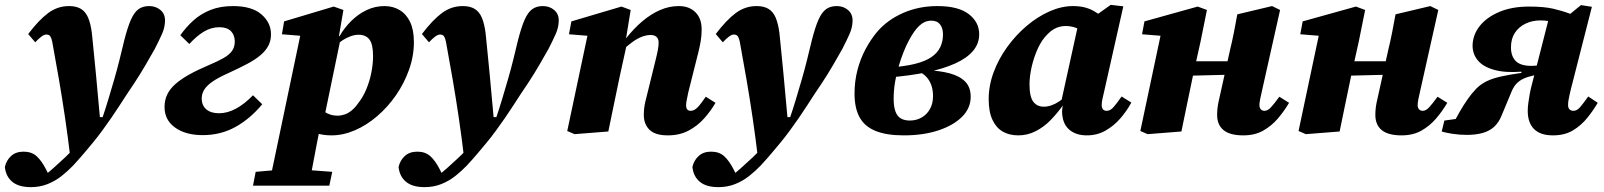

<svg xmlns="http://www.w3.org/2000/svg" viewBox="-100 -541 6598 790"><path d="M27 229Q-23 229 -49.5 207Q-76 185 -80 146Q-74 119 -54.5 101Q-35 83 -3 83Q30 83 50.5 101.5Q71 120 89 155L101 179H86H102H86Q100 168 122 148.5Q144 129 168.5 106Q193 83 212 61Q239 32 266 4Q293 -24 320 -52Q334 -93 346 -133Q358 -173 369.5 -212.5Q381 -252 391 -292Q401 -332 411 -374Q425 -429 438.5 -459.5Q452 -490 469.5 -503Q487 -516 514 -516Q541 -516 560 -500Q579 -484 579 -457Q579 -429 566.5 -401Q554 -373 537 -340Q519 -308 498 -272Q477 -236 452 -198Q439 -179 423.5 -155.5Q408 -132 392 -107Q376 -82 358 -56Q340 -30 321 -4Q302 22 283 45Q264 68 244.5 91Q225 114 201 140Q179 163 153 183.5Q127 204 95.5 216.5Q64 229 27 229ZM190 112Q180 27 168 -54.5Q156 -136 143 -211.5Q130 -287 118 -352Q115 -372 111.5 -382Q108 -392 103 -395.5Q98 -399 91 -399Q82 -399 70.5 -390.5Q59 -382 45 -367L16 -401Q60 -459 98.5 -487.5Q137 -516 184 -516Q214 -516 233 -504.5Q252 -493 262.5 -468.5Q273 -444 278 -405Q282 -363 286.5 -320Q291 -277 295 -233.5Q299 -190 303 -146Q307 -102 311 -59H345Z M734 15Q664 15 620.5 -16Q577 -47 577 -101Q577 -129 588 -152Q599 -175 621.5 -195Q644 -215 678 -234Q712 -253 759 -273Q797 -289 820.5 -302.5Q844 -316 855 -332Q866 -348 866 -370Q866 -397 850 -413Q834 -429 803 -429Q769 -429 739 -411Q709 -393 679 -360L642 -396Q666 -430 696 -457Q726 -484 766 -500Q806 -516 859 -516Q936 -516 975.5 -482Q1015 -448 1015 -400Q1015 -374 1004.5 -353.5Q994 -333 972.5 -314.5Q951 -296 917 -278Q883 -260 837 -239Q799 -222 775.5 -206Q752 -190 741 -173Q730 -156 730 -136Q730 -107 749 -91Q768 -75 801 -75Q836 -75 871 -94Q906 -113 941 -149L979 -112Q929 -52 868.5 -18.5Q808 15 734 15Z M941 223 952 166 1067 156H1132L1267 166L1255 223ZM1006 223 1141 -421 1196 -389 1060 -400 1069 -453 1273 -514 1313 -500 1293 -383 1301 -380 1231 -42 1220 -33Q1211 13 1202.5 56Q1194 99 1186.5 140.5Q1179 182 1171 223ZM1264 16Q1227 16 1199 6Q1171 -4 1145 -22L1188 -126Q1212 -96 1236 -80.5Q1260 -65 1288 -65Q1303 -65 1318 -70Q1333 -75 1347.5 -87Q1362 -99 1375 -118Q1394 -142 1407.5 -174.5Q1421 -207 1428 -242.5Q1435 -278 1435 -310Q1435 -359 1420 -378.5Q1405 -398 1376 -398Q1360 -398 1343 -392Q1326 -386 1309 -375Q1292 -364 1276 -348V-392H1297Q1317 -427 1345.5 -455Q1374 -483 1408.5 -499.5Q1443 -516 1482 -516Q1517 -516 1544.5 -499.5Q1572 -483 1587.5 -450.5Q1603 -418 1603 -368Q1603 -310 1583 -254Q1563 -198 1529.5 -149.5Q1496 -101 1452.5 -63.5Q1409 -26 1360.5 -5Q1312 16 1264 16Z M1647 229Q1597 229 1570.5 207Q1544 185 1540 146Q1546 119 1565.5 101Q1585 83 1617 83Q1650 83 1670.5 101.5Q1691 120 1709 155L1721 179H1706H1722H1706Q1720 168 1742 148.5Q1764 129 1788.5 106Q1813 83 1832 61Q1859 32 1886 4Q1913 -24 1940 -52Q1954 -93 1966 -133Q1978 -173 1989.5 -212.5Q2001 -252 2011 -292Q2021 -332 2031 -374Q2045 -429 2058.5 -459.5Q2072 -490 2089.5 -503Q2107 -516 2134 -516Q2161 -516 2180 -500Q2199 -484 2199 -457Q2199 -429 2186.5 -401Q2174 -373 2157 -340Q2139 -308 2118 -272Q2097 -236 2072 -198Q2059 -179 2043.5 -155.5Q2028 -132 2012 -107Q1996 -82 1978 -56Q1960 -30 1941 -4Q1922 22 1903 45Q1884 68 1864.5 91Q1845 114 1821 140Q1799 163 1773 183.5Q1747 204 1715.5 216.5Q1684 229 1647 229ZM1810 112Q1800 27 1788 -54.5Q1776 -136 1763 -211.5Q1750 -287 1738 -352Q1735 -372 1731.5 -382Q1728 -392 1723 -395.5Q1718 -399 1711 -399Q1702 -399 1690.5 -390.5Q1679 -382 1665 -367L1636 -401Q1680 -459 1718.5 -487.5Q1757 -516 1804 -516Q1834 -516 1853 -504.5Q1872 -493 1882.5 -468.5Q1893 -444 1898 -405Q1902 -363 1906.5 -320Q1911 -277 1915 -233.5Q1919 -190 1923 -146Q1927 -102 1931 -59H1965Z M2264 11 2234 -2 2323 -422 2378 -389 2241 -400 2251 -453 2457 -514 2495 -500 2473 -365 2479 -359 2450 -227Q2438 -171 2426.5 -114Q2415 -57 2403 0ZM2648 16Q2596 16 2572.5 -7Q2549 -30 2549 -68Q2549 -95 2555 -121.5Q2561 -148 2567 -170L2598 -296Q2604 -320 2607 -336.5Q2610 -353 2610 -366Q2610 -381 2601.5 -389Q2593 -397 2577 -397Q2560 -397 2541.5 -390Q2523 -383 2502 -368Q2481 -353 2456 -329L2453 -382H2475Q2508 -424 2543 -453.5Q2578 -483 2615.5 -499.5Q2653 -516 2693 -516Q2736 -516 2761.5 -490.5Q2787 -465 2787 -420Q2787 -394 2783 -371Q2779 -348 2773 -324L2732 -161Q2729 -145 2726 -131.5Q2723 -118 2723 -108Q2723 -97 2727.5 -91Q2732 -85 2742 -85Q2756 -85 2769.5 -98.5Q2783 -112 2804 -143L2844 -118Q2825 -85 2797.5 -54Q2770 -23 2733 -3.5Q2696 16 2648 16Z M2856 229Q2806 229 2779.5 207Q2753 185 2749 146Q2755 119 2774.5 101Q2794 83 2826 83Q2859 83 2879.5 101.5Q2900 120 2918 155L2930 179H2915H2931H2915Q2929 168 2951 148.5Q2973 129 2997.5 106Q3022 83 3041 61Q3068 32 3095 4Q3122 -24 3149 -52Q3163 -93 3175 -133Q3187 -173 3198.5 -212.5Q3210 -252 3220 -292Q3230 -332 3240 -374Q3254 -429 3267.5 -459.5Q3281 -490 3298.5 -503Q3316 -516 3343 -516Q3370 -516 3389 -500Q3408 -484 3408 -457Q3408 -429 3395.5 -401Q3383 -373 3366 -340Q3348 -308 3327 -272Q3306 -236 3281 -198Q3268 -179 3252.5 -155.5Q3237 -132 3221 -107Q3205 -82 3187 -56Q3169 -30 3150 -4Q3131 22 3112 45Q3093 68 3073.5 91Q3054 114 3030 140Q3008 163 2982 183.5Q2956 204 2924.5 216.5Q2893 229 2856 229ZM3019 112Q3009 27 2997 -54.5Q2985 -136 2972 -211.5Q2959 -287 2947 -352Q2944 -372 2940.5 -382Q2937 -392 2932 -395.5Q2927 -399 2920 -399Q2911 -399 2899.5 -390.5Q2888 -382 2874 -367L2845 -401Q2889 -459 2927.5 -487.5Q2966 -516 3013 -516Q3043 -516 3062 -504.5Q3081 -493 3091.5 -468.5Q3102 -444 3107 -405Q3111 -363 3115.5 -320Q3120 -277 3124 -233.5Q3128 -190 3132 -146Q3136 -102 3140 -59H3174Z M3619 16Q3547 16 3502 -2.5Q3457 -21 3436.5 -59Q3416 -97 3416 -156Q3416 -206 3428 -252.5Q3440 -299 3461.5 -339Q3483 -379 3509 -410Q3551 -459 3615.5 -487.5Q3680 -516 3757 -516Q3843 -516 3886 -483Q3929 -450 3929 -400Q3929 -362 3904 -332Q3879 -302 3830.5 -280Q3782 -258 3712.5 -243.5Q3643 -229 3553 -222V-263Q3620 -267 3664 -278Q3708 -289 3733 -306.5Q3758 -324 3769 -347.5Q3780 -371 3780 -399Q3780 -425 3768 -440.5Q3756 -456 3732 -456Q3705 -456 3683 -435.5Q3661 -415 3640 -375Q3629 -355 3618 -327.5Q3607 -300 3597.5 -268Q3588 -236 3582.5 -202Q3577 -168 3577 -135Q3577 -102 3584.5 -82Q3592 -62 3607 -53.5Q3622 -45 3643 -45Q3671 -45 3693 -58Q3715 -71 3727 -93.5Q3739 -116 3739 -145Q3739 -170 3732.5 -189Q3726 -208 3714 -222Q3702 -236 3684 -245L3710 -267L3713 -252Q3768 -250 3808.5 -239Q3849 -228 3871.5 -205Q3894 -182 3894 -143Q3894 -96 3858.5 -60.5Q3823 -25 3761 -4.5Q3699 16 3619 16Z M4090 16Q4053 16 4026 0.5Q3999 -15 3983.5 -48Q3968 -81 3968 -133Q3968 -189 3988.5 -244Q4009 -299 4044.5 -348Q4080 -397 4125 -435Q4170 -473 4219 -494.5Q4268 -516 4315 -516Q4341 -516 4361.5 -511Q4382 -506 4400 -496Q4418 -486 4435 -472L4374 -399Q4350 -418 4328.5 -426Q4307 -434 4285 -434Q4273 -434 4260.5 -431Q4248 -428 4235 -420.5Q4222 -413 4211 -401Q4187 -378 4170.5 -342Q4154 -306 4145 -266.5Q4136 -227 4136 -194Q4136 -143 4151.5 -122.5Q4167 -102 4195 -102Q4210 -102 4226 -107.5Q4242 -113 4258.5 -124Q4275 -135 4292 -151L4295 -107H4273Q4251 -76 4223.5 -47.5Q4196 -19 4162 -1.5Q4128 16 4090 16ZM4372 16Q4326 16 4298.5 -8.5Q4271 -33 4270 -81Q4270 -86 4270.5 -90Q4271 -94 4271.5 -98.5Q4272 -103 4273 -107H4263L4338 -448L4369 -449L4470 -521L4522 -515L4443 -164Q4439 -147 4436 -133.5Q4433 -120 4433 -109Q4433 -98 4438 -91.5Q4443 -85 4454 -85Q4468 -85 4481 -99.5Q4494 -114 4515 -144L4555 -119Q4536 -84 4509.5 -53.5Q4483 -23 4448.5 -3.5Q4414 16 4372 16Z M4622 11 4592 -2 4681 -422 4736 -389 4599 -400 4609 -453 4828 -514 4866 -500 4840 -371 4808 -227Q4796 -171 4784.5 -114Q4773 -57 4761 0ZM4733 -228V-289H5017V-235ZM5016 16Q4961 16 4934.5 -5.5Q4908 -27 4908 -68Q4908 -95 4913.5 -120.5Q4919 -146 4924 -168L4961 -335Q4970 -372 4977 -407.5Q4984 -443 4991 -482L5134 -516L5167 -500L5092 -165Q5088 -148 5085 -133Q5082 -118 5082 -109Q5082 -98 5087.5 -91.5Q5093 -85 5103 -85Q5116 -85 5129 -99Q5142 -113 5164 -143L5204 -118Q5184 -84 5158 -53.5Q5132 -23 5097.5 -3.5Q5063 16 5016 16Z M5273 11 5243 -2 5332 -422 5387 -389 5250 -400 5260 -453 5479 -514 5517 -500 5491 -371 5459 -227Q5447 -171 5435.5 -114Q5424 -57 5412 0ZM5384 -228V-289H5668V-235ZM5667 16Q5612 16 5585.5 -5.5Q5559 -27 5559 -68Q5559 -95 5564.5 -120.5Q5570 -146 5575 -168L5612 -335Q5621 -372 5628 -407.5Q5635 -443 5642 -482L5785 -516L5818 -500L5743 -165Q5739 -148 5736 -133Q5733 -118 5733 -109Q5733 -98 5738.5 -91.5Q5744 -85 5754 -85Q5767 -85 5780 -99Q5793 -113 5815 -143L5855 -118Q5835 -84 5809 -53.5Q5783 -23 5748.5 -3.5Q5714 16 5667 16Z M5832 0 5843 -45 5930 -57 5876 -27Q5891 -55 5906 -81Q5921 -107 5937.5 -131Q5954 -155 5974 -176Q5994 -196 6018.5 -207.5Q6043 -219 6077 -226.5Q6111 -234 6160 -241V-246Q6093 -241 6048 -253.5Q6003 -266 5981 -292Q5959 -318 5959 -354Q5960 -398 5988.5 -434Q6017 -470 6069 -492Q6121 -514 6191 -514Q6253 -514 6291.5 -505Q6330 -496 6361 -484L6405 -520L6450 -513L6364 -176Q6361 -163 6358 -150.5Q6355 -138 6353.5 -127.5Q6352 -117 6352 -109Q6352 -97 6358 -91Q6364 -85 6374 -85Q6388 -85 6400.5 -99Q6413 -113 6435 -144L6474 -118Q6456 -87 6431 -56Q6406 -25 6372 -4.5Q6338 16 6290 16Q6238 16 6212 -10Q6186 -36 6186 -85Q6186 -100 6188.5 -118Q6191 -136 6194.5 -155.5Q6198 -175 6204 -197L6237 -325Q6247 -364 6257 -403.5Q6267 -443 6277 -482L6300 -448Q6287 -451 6273 -454Q6259 -457 6238 -457Q6205 -457 6177.5 -444Q6150 -431 6133.5 -406.5Q6117 -382 6117 -346Q6117 -310 6136.5 -290Q6156 -270 6201 -270Q6224 -270 6242 -274Q6260 -278 6278 -282L6270 -243L6208 -230Q6185 -225 6168 -217Q6151 -209 6139 -196Q6127 -183 6119 -163Q6109 -139 6099 -115Q6089 -91 6079 -67Q6067 -37 6048 -19.5Q6029 -2 6001 6Q5973 14 5935 14Q5905 14 5876 9.5Q5847 5 5832 0Z"/></svg>

Font: Source Serif 4 ExtraBold
Style: Italic
Weight: 800
Italic angle: -12°
Designer: Frank Grießhammer
Foundry: Adobe Systems Incorporated
Version: Version 4.004;hotconv 1.0.116;makeotfexe 2.5.65601